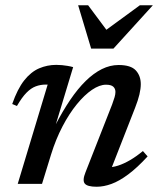

<svg xmlns="http://www.w3.org/2000/svg" viewBox="-20 -700 603 731"><path d="M44.5 -296.5 26.5 -304Q46.5 -361.5 72.2 -394Q98 -426.5 129 -439.8Q160 -453 194 -453Q205.5 -453 216 -452Q226.5 -451 237 -449.2Q247.5 -447.5 258.5 -444.5L191 -221.5V-224Q218.5 -277 247.2 -319.5Q276 -362 306 -391.5Q336 -421 367.5 -436.8Q399 -452.5 431.5 -452.5Q478 -452.5 497 -432Q516 -411.5 516 -379.5Q516 -362.5 510.8 -340.2Q505.5 -318 494.5 -290L395.5 -37L388 -63Q408 -62.5 429.8 -69.5Q451.5 -76.5 475.5 -90.5Q499.5 -104.5 524 -125L542 -104.5Q502.5 -61.5 468.2 -36Q434 -10.5 404.5 0.2Q375 11 348 11Q312.5 11 302.8 -1Q293 -13 305.5 -44L407 -302.5Q413 -318.5 416.2 -329.8Q419.5 -341 419.5 -350Q419.5 -362.5 411.2 -370Q403 -377.5 383.5 -377.5Q359 -377.5 330.2 -358Q301.5 -338.5 272.5 -303Q243.5 -267.5 218 -218.8Q192.5 -170 174.5 -112L140 0H47.5L161.5 -378Q160 -378 158.2 -378Q156.5 -378 154.5 -378Q134 -378 116 -371.2Q98 -364.5 80.8 -347Q63.5 -329.5 44.5 -296.5ZM562 -680 412 -515H327L277.5 -680H315.5L393 -576H370.5L512.5 -680Z"/></svg>

Font: Newsreader 16pt Medium
Style: Italic
Weight: 500
Italic angle: -17°
Designer: Hugues Gentile
Foundry: Production Type
Version: Version 1.003